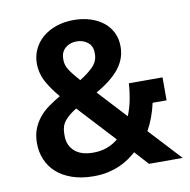

<svg xmlns="http://www.w3.org/2000/svg" viewBox="-80 -790 874 881"><g transform="rotate(-10 356.5 -349.0)"><path d="M488 -64Q473 -51 454 -37.5Q435 -24 410.5 -13Q386 -2 355.5 5Q325 12 287 12Q231 12 187.5 -3Q144 -18 115 -44Q86 -70 71 -105.5Q56 -141 56 -182Q56 -219 67 -247.5Q78 -276 97 -299.5Q116 -323 142 -341.5Q168 -360 197 -377Q166 -412 142.5 -453.5Q119 -495 119 -543Q119 -577 133 -607.5Q147 -638 173.5 -661Q200 -684 237 -697Q274 -710 320 -710Q361 -710 396 -699Q431 -688 456.5 -668Q482 -648 496.5 -619Q511 -590 511 -553Q511 -520 499.5 -492.5Q488 -465 468 -442.5Q448 -420 422 -400.5Q396 -381 366 -364L488 -232Q502 -266 509.5 -304Q517 -342 519 -380H676V-273H611Q596 -205 565 -149L703 0H546ZM316 -611Q284 -611 263 -592.5Q242 -574 242 -543V-536Q242 -513 256.5 -490.5Q271 -468 302 -433Q340 -456 364.5 -481Q389 -506 389 -539V-545Q389 -577 367.5 -594Q346 -611 316 -611ZM304 -95Q340 -95 369 -106Q398 -117 420 -136L261 -308Q226 -287 206.5 -263.5Q187 -240 187 -204V-193Q187 -149 217 -122Q247 -95 304 -95Z"/></g></svg>

Font: IBM Plex Sans Devanagari SemiBold
Style: Regular
Weight: 600
Designer: Mike Abbink, Paul van der Laan, Pieter van Rosmalen, Erin McLaughlin
Foundry: Bold Monday
Version: Version 1.1